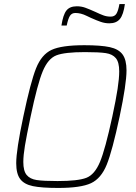

<svg xmlns="http://www.w3.org/2000/svg" viewBox="-20 -919 669 947"><path d="M60 -114Q60 -179 95 -344Q131 -515 158 -582.5Q185 -650 234.5 -673Q284 -696 396 -696Q478 -696 521.5 -686.5Q565 -677 584.5 -650.5Q604 -624 604 -572Q604 -505 570 -344Q534 -175 506.5 -107Q479 -39 429 -15.5Q379 8 267 8Q185 8 142 -1Q99 -10 79.5 -36Q60 -62 60 -114ZM534 -344Q552 -428 560 -480.5Q568 -533 568 -567Q568 -612 551.5 -632Q535 -652 502 -657Q469 -662 399 -662Q299 -662 258 -646Q217 -630 191 -568Q165 -506 131 -344Q111 -249 103 -200.5Q95 -152 95 -120Q95 -76 111.5 -56Q128 -36 161 -31Q194 -26 264 -26Q365 -26 406 -42Q447 -58 473 -120Q499 -182 534 -344ZM359 -888Q381 -888 400.5 -881Q420 -874 451 -860Q474 -849 490.5 -843Q507 -837 526 -837Q545 -837 554 -851Q563 -865 569 -899H596Q589 -847 571.5 -825.5Q554 -804 519 -804Q498 -804 477.5 -811Q457 -818 428 -831Q423 -833 408 -840.5Q393 -848 379 -851.5Q365 -855 352 -855Q334 -855 325 -841Q316 -827 309 -793H283Q291 -846 307.5 -867Q324 -888 359 -888Z"/></svg>

Font: Saira Semi Condensed Thin
Style: Italic
Weight: 100
Width: 4
Italic angle: -12°
Designer: Hector Gatti with collaboration of the Omnibus-Type team
Foundry: Omnibus-Type
Version: Version 1.001; ttfautohint (v1.8)